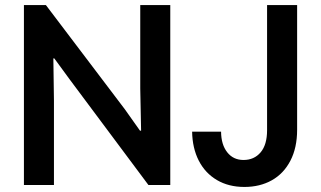

<svg xmlns="http://www.w3.org/2000/svg" viewBox="-20 -740 1284 768"><path d="M75.7 -719.7H163.6L479.5 -302.7L540 -217.3H544.4L541 -386.2V-719.7H661.1V0H573.7L259.8 -420.9L197.3 -506.3H193.4L195.8 -337.4V0H75.7ZM748.5 -213.4H864.3Q864.7 -161.6 888.9 -130.9Q913.1 -100.1 954.1 -100.1Q996.6 -100.1 1022.5 -130.6Q1048.3 -161.1 1048.3 -219.2V-719.7H1168.5V-221.2Q1168.5 -148.9 1141.6 -97.2Q1114.7 -45.4 1067.1 -18.8Q1019.5 7.8 957.5 7.8Q894.5 7.8 847.7 -19.8Q800.8 -47.4 775.1 -97.4Q749.5 -147.5 748.5 -213.4Z"/></svg>

Font: Reddit Sans SemiBold
Style: Regular
Weight: 600
Designer: Stephen Hutchings
Foundry: Reddit
Version: Version 1.013